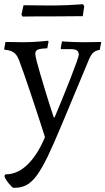

<svg xmlns="http://www.w3.org/2000/svg" viewBox="-29 -653 502 914"><path d="M36 241Q32 241 25 234Q18 227 10.5 217.5Q3 208 -2.5 198.5Q-8 189 -8 184L-3 177Q55 177 103 129.5Q151 82 185 0Q176 -29 164 -66Q152 -103 138.5 -143.5Q125 -184 111.5 -224.5Q98 -265 85 -302Q72 -339 61 -368Q51 -394 34.5 -404.5Q18 -415 -7 -416L-9 -420L-3 -453Q-3 -453 13 -453Q29 -453 49 -452.5Q69 -452 80 -452Q102 -452 123.5 -453Q145 -454 162 -455.5Q179 -457 189.5 -458Q200 -459 200 -459L202 -454L196 -423Q162 -422 150.5 -416.5Q139 -411 139 -397Q139 -388 145.5 -362.5Q152 -337 162 -303Q172 -269 183 -232.5Q194 -196 204 -164.5Q214 -133 220.5 -113.5Q227 -94 227 -94H231Q248 -135 268 -183.5Q288 -232 305.5 -277Q323 -322 334.5 -354Q346 -386 346 -393Q346 -407 337 -413Q328 -419 308 -419H262L260 -423L266 -456Q266 -456 281.5 -455Q297 -454 320.5 -453Q344 -452 368 -452Q386 -452 405.5 -452.5Q425 -453 439 -453Q453 -453 453 -453L446 -416Q424 -412 412.5 -400Q401 -388 390 -359L263 -55Q226 34 198 92Q170 150 145.5 183Q121 216 95 229Q69 242 36 241ZM79 -574 73 -583 83 -628Q83 -628 98.5 -628Q114 -628 138 -627.5Q162 -627 188.5 -627Q215 -627 237 -627Q262 -627 292 -628.5Q322 -630 344 -631.5Q366 -633 366 -633L372 -623L365 -576L223 -575Q194 -575 160 -575Q126 -575 102.5 -574.5Q79 -574 79 -574Z"/></svg>

Font: Alegreya
Style: Regular
Weight: 400
Designer: Juan Pablo del Peral
Foundry: Huerta Tipografica
Version: Version 2.009